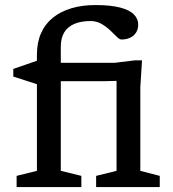

<svg xmlns="http://www.w3.org/2000/svg" viewBox="-20 -760 703 780"><path d="M398 -430H153.5L130 -418L34 -449V-480L138 -516L179.5 -505H447L529.5 -515H557L550 -405.5V-66L629 -45.5V0H370.5V-45.5L453.5 -66V-431.5ZM227 -66 310.5 -45.5V0H47.5V-45.5L130 -66V-538Q130 -587.5 146.8 -625.2Q163.5 -663 195 -688.2Q226.5 -713.5 270.2 -726.5Q314 -739.5 367.5 -739.5Q429 -739.5 467.5 -729.5Q506 -719.5 523.8 -701.5Q541.5 -683.5 541.5 -660Q541.5 -641.5 532.8 -627.8Q524 -614 508.8 -606.8Q493.5 -599.5 473.5 -599.5Q465.5 -599.5 454.2 -610.8Q443 -622 427.5 -636.8Q412 -651.5 392.2 -663Q372.5 -674.5 348 -674.5Q309.5 -674.5 282.2 -663Q255 -651.5 241 -628.5Q227 -605.5 227 -570Z"/></svg>

Font: Newsreader 7pt
Style: Regular
Weight: 400
Designer: Hugues Gentile
Foundry: Production Type
Version: Version 1.003